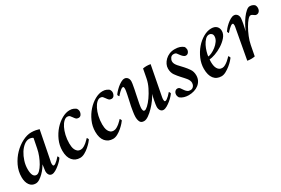

<svg xmlns="http://www.w3.org/2000/svg" viewBox="47 -1143 2708 1848"><g transform="rotate(-30 1401.0 -219.5)"><path d="M263 -399Q235 -399 206.5 -377Q178 -355 156 -320Q134 -285 120 -241Q106 -197 106 -153Q106 -62 154 -62Q171 -62 191 -82Q211 -102 229.5 -133.5Q248 -165 263 -203.5Q278 -242 285 -279L306 -385Q300 -392 286.5 -395.5Q273 -399 263 -399ZM312 -443Q338 -443 361.5 -438.5Q385 -434 399 -429L337 -114Q335 -110 333.5 -99Q332 -88 332 -80Q332 -72 334.5 -65Q337 -58 344 -58Q352 -58 364 -66.5Q376 -75 387 -85.5Q398 -96 406 -105.5Q414 -115 415 -116Q418 -116 422 -108.5Q426 -101 426 -96Q422 -87 406.5 -70Q391 -53 370.5 -36Q350 -19 327.5 -6Q305 7 287 7Q267 7 255.5 -8.5Q244 -24 244 -50Q244 -54 245.5 -64Q247 -74 248.5 -85.5Q250 -97 251.5 -107.5Q253 -118 254 -122Q247 -109 231 -87Q215 -65 194.5 -44.5Q174 -24 151 -9Q128 6 106 6Q64 6 40.5 -27.5Q17 -61 17 -115Q17 -181 45.5 -240.5Q74 -300 118 -345Q162 -390 214 -416.5Q266 -443 312 -443Z M738 -443Q764 -443 781 -435Q798 -427 808 -419Q811 -415 815 -405.5Q819 -396 819 -385Q819 -367 808.5 -351Q798 -335 779 -335Q761 -335 751 -345Q741 -355 733 -367.5Q725 -380 715.5 -390Q706 -400 688 -400Q669 -400 649 -381.5Q629 -363 613 -331Q597 -299 587 -256.5Q577 -214 577 -166Q577 -150 579.5 -131Q582 -112 589.5 -96.5Q597 -81 610 -70.5Q623 -60 645 -60Q662 -60 679.5 -70Q697 -80 712 -92.5Q727 -105 737 -116Q747 -127 748 -128Q751 -128 755.5 -119.5Q760 -111 760 -106Q756 -99 739.5 -80.5Q723 -62 700.5 -42.5Q678 -23 651.5 -8.5Q625 6 600 6Q548 6 516 -31Q484 -68 484 -139Q484 -199 508.5 -254Q533 -309 570.5 -351Q608 -393 652.5 -418Q697 -443 738 -443Z M1104 -443Q1130 -443 1147 -435Q1164 -427 1174 -419Q1177 -415 1181 -405.5Q1185 -396 1185 -385Q1185 -367 1174.5 -351Q1164 -335 1145 -335Q1127 -335 1117 -345Q1107 -355 1099 -367.5Q1091 -380 1081.5 -390Q1072 -400 1054 -400Q1035 -400 1015 -381.5Q995 -363 979 -331Q963 -299 953 -256.5Q943 -214 943 -166Q943 -150 945.5 -131Q948 -112 955.5 -96.5Q963 -81 976 -70.5Q989 -60 1011 -60Q1028 -60 1045.5 -70Q1063 -80 1078 -92.5Q1093 -105 1103 -116Q1113 -127 1114 -128Q1117 -128 1121.5 -119.5Q1126 -111 1126 -106Q1122 -99 1105.5 -80.5Q1089 -62 1066.5 -42.5Q1044 -23 1017.5 -8.5Q991 6 966 6Q914 6 882 -31Q850 -68 850 -139Q850 -199 874.5 -254Q899 -309 936.5 -351Q974 -393 1018.5 -418Q1063 -443 1104 -443Z M1482 -51Q1482 -62 1485 -80Q1488 -98 1491.5 -116.5Q1495 -135 1499 -153Q1503 -171 1506 -182Q1495 -158 1471.5 -125.5Q1448 -93 1419.5 -63.5Q1391 -34 1362 -13.5Q1333 7 1310 7Q1278 7 1267 -15Q1256 -37 1256 -70Q1256 -81 1257.5 -95.5Q1259 -110 1261.5 -125.5Q1264 -141 1266.5 -155.5Q1269 -170 1271 -181Q1274 -193 1278 -212.5Q1282 -232 1286.5 -252Q1291 -272 1295 -291.5Q1299 -311 1301 -323Q1302 -327 1303.5 -339Q1305 -351 1305 -355Q1305 -362 1303.5 -370.5Q1302 -379 1294 -379Q1286 -379 1274 -370.5Q1262 -362 1251 -351Q1240 -340 1232 -331Q1224 -322 1223 -320Q1220 -320 1215.5 -328Q1211 -336 1211 -341Q1216 -350 1231 -367Q1246 -384 1265.5 -401Q1285 -418 1307 -430.5Q1329 -443 1347 -443Q1367 -443 1380.5 -427.5Q1394 -412 1394 -386Q1394 -378 1391.5 -361Q1389 -344 1386 -330Q1386 -327 1381 -302.5Q1376 -278 1370 -250Q1363 -217 1355 -176Q1354 -172 1352.5 -163.5Q1351 -155 1349.5 -145.5Q1348 -136 1347 -127.5Q1346 -119 1346 -115Q1346 -101 1349.5 -90Q1353 -79 1365 -79Q1378 -79 1402.5 -101.5Q1427 -124 1453 -161Q1479 -198 1502 -244Q1525 -290 1534 -337Q1539 -362 1543.5 -386.5Q1548 -411 1553 -437Q1561 -439 1572.5 -440Q1584 -441 1592 -441Q1600 -441 1614 -440Q1628 -439 1637 -437L1575 -114Q1573 -108 1572 -97Q1571 -86 1571 -82Q1571 -75 1572.5 -66.5Q1574 -58 1582 -58Q1590 -58 1602 -66.5Q1614 -75 1625 -85.5Q1636 -96 1644 -105.5Q1652 -115 1653 -116Q1657 -116 1661 -108.5Q1665 -101 1665 -96Q1660 -87 1644.5 -70Q1629 -53 1608.5 -36Q1588 -19 1565.5 -6Q1543 7 1525 7Q1506 7 1494 -9Q1482 -25 1482 -51Z M1908 -446Q1941 -446 1963 -438.5Q1985 -431 2002 -417Q2007 -412 2010 -400Q2013 -388 2013 -383Q2013 -366 2002 -352Q1991 -338 1974 -338Q1959 -338 1946 -350Q1933 -362 1923 -376Q1914 -390 1905 -400Q1896 -410 1875 -410Q1852 -410 1840 -391.5Q1828 -373 1828 -356Q1828 -341 1835 -327.5Q1842 -314 1853.5 -300.5Q1865 -287 1878 -274Q1891 -261 1903 -247Q1925 -223 1944.5 -194Q1964 -165 1964 -124Q1964 -94 1952 -70Q1940 -46 1918.5 -29Q1897 -12 1868 -3Q1839 6 1806 6Q1781 6 1756.5 -1Q1732 -8 1713 -24Q1709 -29 1705.5 -39Q1702 -49 1702 -57Q1702 -78 1713.5 -91.5Q1725 -105 1742 -105Q1759 -105 1769 -91.5Q1779 -78 1791 -60Q1800 -47 1812.5 -37.5Q1825 -28 1845 -28Q1858 -28 1867 -33.5Q1876 -39 1882 -47.5Q1888 -56 1890.5 -65.5Q1893 -75 1893 -82Q1893 -96 1887 -109.5Q1881 -123 1871 -135.5Q1861 -148 1849.5 -160.5Q1838 -173 1827 -185Q1802 -212 1781 -241.5Q1760 -271 1760 -315Q1760 -339 1771 -362Q1782 -385 1801.5 -404Q1821 -423 1848 -434.5Q1875 -446 1908 -446Z M2154 -223Q2169 -223 2194 -234.5Q2219 -246 2243.5 -265Q2268 -284 2286 -309.5Q2304 -335 2304 -363Q2304 -381 2292.5 -392Q2281 -403 2266 -403Q2242 -403 2222 -382Q2202 -361 2187.5 -332Q2173 -303 2164.5 -272.5Q2156 -242 2154 -223ZM2312 -443Q2351 -443 2371 -423Q2391 -403 2391 -372Q2391 -335 2362.5 -302.5Q2334 -270 2295 -245.5Q2256 -221 2216 -207Q2176 -193 2152 -193Q2151 -191 2150.5 -179Q2150 -167 2150 -163Q2150 -142 2153.5 -123.5Q2157 -105 2165 -91Q2173 -77 2185.5 -68.5Q2198 -60 2217 -60Q2234 -60 2252 -70.5Q2270 -81 2285 -93.5Q2300 -106 2310 -117Q2320 -128 2321 -129Q2325 -129 2329.5 -120Q2334 -111 2334 -106Q2329 -98 2312 -79.5Q2295 -61 2271.5 -42Q2248 -23 2221.5 -8.5Q2195 6 2171 6Q2117 6 2087.5 -32Q2058 -70 2058 -141Q2058 -197 2081.5 -251.5Q2105 -306 2141.5 -348.5Q2178 -391 2223.5 -417Q2269 -443 2312 -443Z M2565 -443Q2585 -443 2598.5 -427.5Q2612 -412 2612 -386Q2612 -378 2609 -361Q2606 -344 2604 -330Q2600 -310 2595.5 -289.5Q2591 -269 2587 -251Q2598 -279 2616 -312.5Q2634 -346 2655.5 -375Q2677 -404 2699.5 -423.5Q2722 -443 2740 -443Q2758 -443 2770.5 -437.5Q2783 -432 2791 -425Q2796 -420 2799 -410.5Q2802 -401 2802 -392Q2802 -368 2790 -353.5Q2778 -339 2760 -339Q2750 -339 2743.5 -343Q2737 -347 2731 -351.5Q2725 -356 2719 -359.5Q2713 -363 2703 -363Q2690 -363 2670 -340Q2650 -317 2629 -280.5Q2608 -244 2590 -200Q2572 -156 2564 -114L2542 0Q2534 2 2522 3Q2510 4 2502 4Q2493 4 2480.5 3Q2468 2 2459 0L2518 -323Q2519 -327 2521 -339Q2523 -351 2523 -355Q2523 -362 2521.5 -370.5Q2520 -379 2512 -379Q2504 -379 2492 -370.5Q2480 -362 2469 -351Q2458 -340 2449.5 -331Q2441 -322 2440 -320Q2437 -320 2433.5 -328Q2430 -336 2430 -341Q2435 -350 2449.5 -367Q2464 -384 2483.5 -401Q2503 -418 2524.5 -430.5Q2546 -443 2565 -443Z"/></g></svg>

Font: Vermiglione Medium
Style: Italic
Weight: 500
Italic angle: -11°
Version: Version 1.000